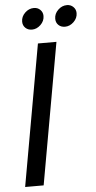

<svg xmlns="http://www.w3.org/2000/svg" viewBox="-59 -907 470 943"><g transform="rotate(-5 176.0 -436.0)"><path d="M25.9 0 149.9 -696.8H241.2L117.2 0ZM127 -767.1Q107.4 -767.1 94.7 -779.3Q82 -791.5 82 -810.1Q82 -835 101.1 -853.5Q120.1 -872.1 145 -872.1Q164.1 -872.1 176.5 -859.6Q189 -847.2 189 -829.1Q189 -804.2 169.7 -785.6Q150.4 -767.1 127 -767.1ZM290 -767.1Q270 -767.1 257.6 -779.1Q245.1 -791 245.1 -810.1Q245.1 -835 264.2 -853.5Q283.2 -872.1 308.1 -872.1Q326.7 -872.1 339.4 -859.6Q352.1 -847.2 352.1 -829.1Q352.1 -804.2 332.8 -785.6Q313.5 -767.1 290 -767.1Z"/></g></svg>

Font: SVN-Poppins
Style: Italic
Weight: 400
Italic angle: -10°
Designer: Ninad Kale (Devanagari), Jonny Pinhorn (Latin)
Foundry: Indian Type Foundry
Version: Version 3.002 2017